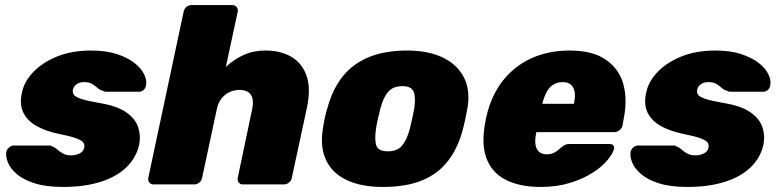

<svg xmlns="http://www.w3.org/2000/svg" viewBox="-20 -730 3083 760"><path d="M230 10Q162 10 117 -4.5Q72 -19 46.5 -41Q21 -63 11.5 -86.5Q2 -110 5 -128Q7 -139 16 -146.5Q25 -154 34 -154H178Q180 -154 181.5 -153.5Q183 -153 185 -151Q197 -147 207 -138Q217 -129 230 -122Q243 -115 262 -115Q280 -115 295 -122.5Q310 -130 313 -144Q316 -156 310.5 -165Q305 -174 282 -182.5Q259 -191 209 -201Q162 -211 126 -230.5Q90 -250 73 -283Q56 -316 67 -364Q75 -405 110 -443Q145 -481 204 -505.5Q263 -530 341 -530Q400 -530 442.5 -516Q485 -502 512 -481Q539 -460 550.5 -436Q562 -412 558 -393Q557 -382 549 -374.5Q541 -367 532 -367H400Q397 -367 394 -367.5Q391 -368 389 -370Q376 -373 366.5 -381.5Q357 -390 345 -397.5Q333 -405 313 -405Q296 -405 284 -397Q272 -389 269 -376Q266 -365 271.5 -356Q277 -347 300 -339Q323 -331 375 -322Q443 -311 479.5 -285.5Q516 -260 527 -226Q538 -192 531 -158Q520 -107 481.5 -69Q443 -31 379 -10.5Q315 10 230 10Z M588 0Q577 0 571 -7.5Q565 -15 567 -26L707 -684Q709 -695 718 -702.5Q727 -710 738 -710H899Q910 -710 916.5 -702.5Q923 -695 921 -684L874 -465Q906 -495 944.5 -512.5Q983 -530 1032 -530Q1091 -530 1133.5 -505Q1176 -480 1193.5 -430Q1211 -380 1195 -304L1135 -26Q1133 -15 1124 -7.5Q1115 0 1104 0H942Q931 0 925 -7.5Q919 -15 921 -26L978 -297Q986 -334 973.5 -354Q961 -374 928 -374Q906 -374 887.5 -365Q869 -356 856 -339Q843 -322 838 -297L780 -26Q778 -15 769 -7.5Q760 0 749 0Z M1495 10Q1412 10 1355 -16Q1298 -42 1272.5 -92.5Q1247 -143 1257 -214Q1260 -235 1265 -260Q1270 -285 1277 -306Q1297 -378 1337 -428Q1377 -478 1440.5 -504Q1504 -530 1592 -530Q1672 -530 1729 -504Q1786 -478 1814 -428Q1842 -378 1831 -306Q1827 -285 1822 -260Q1817 -235 1811 -214Q1792 -143 1753 -92.5Q1714 -42 1651 -16Q1588 10 1495 10ZM1515 -131Q1552 -131 1571 -153Q1590 -175 1602 -219Q1606 -234 1611.5 -260Q1617 -286 1620 -301Q1626 -344 1617.5 -366.5Q1609 -389 1572 -389Q1536 -389 1516.5 -366.5Q1497 -344 1486 -301Q1482 -286 1476 -260Q1470 -234 1468 -219Q1462 -175 1470 -153Q1478 -131 1515 -131Z M2120 10Q2037 10 1981.5 -18.5Q1926 -47 1905 -105Q1884 -163 1902 -252Q1903 -256 1904 -262.5Q1905 -269 1906 -272Q1926 -355 1972 -412.5Q2018 -470 2085 -500Q2152 -530 2234 -530Q2326 -530 2378.5 -493.5Q2431 -457 2447.5 -396.5Q2464 -336 2449 -261L2444 -233Q2442 -223 2432.5 -215Q2423 -207 2412 -207H2103Q2103 -207 2102.5 -205Q2102 -203 2102 -201Q2097 -177 2099.5 -158.5Q2102 -140 2113.5 -129.5Q2125 -119 2145 -119Q2158 -119 2168 -123Q2178 -127 2186 -133.5Q2194 -140 2201 -146Q2212 -155 2218.5 -157.5Q2225 -160 2236 -160H2393Q2403 -160 2408 -154Q2413 -148 2410 -139Q2405 -121 2384 -95.5Q2363 -70 2325.5 -46Q2288 -22 2236 -6Q2184 10 2120 10ZM2127 -319H2252V-321Q2258 -348 2254.5 -367Q2251 -386 2239 -395.5Q2227 -405 2207 -405Q2187 -405 2171 -395.5Q2155 -386 2144.5 -367Q2134 -348 2127 -321Z M2701 10Q2633 10 2588 -4.5Q2543 -19 2517.5 -41Q2492 -63 2482.5 -86.5Q2473 -110 2476 -128Q2478 -139 2487 -146.5Q2496 -154 2505 -154H2649Q2651 -154 2652.5 -153.5Q2654 -153 2656 -151Q2668 -147 2678 -138Q2688 -129 2701 -122Q2714 -115 2733 -115Q2751 -115 2766 -122.5Q2781 -130 2784 -144Q2787 -156 2781.5 -165Q2776 -174 2753 -182.5Q2730 -191 2680 -201Q2633 -211 2597 -230.5Q2561 -250 2544 -283Q2527 -316 2538 -364Q2546 -405 2581 -443Q2616 -481 2675 -505.5Q2734 -530 2812 -530Q2871 -530 2913.5 -516Q2956 -502 2983 -481Q3010 -460 3021.5 -436Q3033 -412 3029 -393Q3028 -382 3020 -374.5Q3012 -367 3003 -367H2871Q2868 -367 2865 -367.5Q2862 -368 2860 -370Q2847 -373 2837.5 -381.5Q2828 -390 2816 -397.5Q2804 -405 2784 -405Q2767 -405 2755 -397Q2743 -389 2740 -376Q2737 -365 2742.5 -356Q2748 -347 2771 -339Q2794 -331 2846 -322Q2914 -311 2950.5 -285.5Q2987 -260 2998 -226Q3009 -192 3002 -158Q2991 -107 2952.5 -69Q2914 -31 2850 -10.5Q2786 10 2701 10Z"/></svg>

Font: Rubik Light ExtraBold
Style: Italic
Weight: 800
Italic angle: -12°
Version: Version 2.104